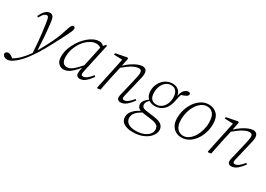

<svg xmlns="http://www.w3.org/2000/svg" viewBox="-83 -1252 3121 2251"><g transform="rotate(30 1477.5 -126.0)"><path d="M-80 197Q-77 181 -66 173.5Q-55 166 -40 166Q-26 166 -13 172Q0 178 16 190L29 200Q75 174 117 132Q163 86 205 26Q201 -52 195.5 -113.5Q190 -175 183.5 -230.5Q177 -286 168 -346Q162 -387 157 -407.5Q152 -428 145.5 -435Q139 -442 128 -442Q114 -442 96.5 -428Q79 -414 52 -366L35 -376Q62 -436 90.5 -460.5Q119 -485 148 -485Q176 -485 190.5 -464Q205 -443 212 -378Q222 -294 228.5 -209Q235 -124 239 -29Q297 -130 339 -217.5Q381 -305 399 -367Q415 -418 425 -443.5Q435 -469 443 -478Q451 -487 461 -487Q486 -487 486 -464Q486 -453 483 -441.5Q480 -430 470 -410Q457 -381 442.5 -352Q428 -323 405 -279Q375 -221 350 -174.5Q325 -128 302 -87.5Q279 -47 253 -6Q225 37 197.5 74Q170 111 135 149Q97 189 56.5 216Q16 243 -16 243Q-42 243 -59 230.5Q-76 218 -80 197Z M562 -132Q562 -77 582 -53.5Q602 -30 633 -30Q672 -30 711.5 -61.5Q751 -93 802 -153L860 -424Q832 -444 800 -444Q765 -444 729.5 -426Q694 -408 663 -377Q618 -331 590 -265.5Q562 -200 562 -132ZM830 13Q811 13 797 0.5Q783 -12 783 -37Q783 -56 785.5 -71.5Q788 -87 793 -110L794 -115Q751 -60 705 -23.5Q659 13 612 13Q575 13 544.5 -15Q514 -43 514 -111Q514 -162 532 -214.5Q550 -267 580.5 -315.5Q611 -364 650 -402Q689 -440 732 -462.5Q775 -485 817 -485Q852 -485 877 -458L906 -489L918 -481L838 -114Q834 -98 831 -81.5Q828 -65 828 -52Q828 -40 836 -35Q844 -30 855 -30Q879 -30 908 -53Q937 -76 964 -112L981 -99Q951 -54 912.5 -20.5Q874 13 830 13Z M1109 0 1070 6 1063 0 1154 -431 1040 -435 1043 -455 1194 -485 1207 -475 1186 -368Q1222 -403 1260.5 -429Q1299 -455 1335.5 -470Q1372 -485 1399 -485Q1431 -485 1447 -467.5Q1463 -450 1463 -419Q1463 -395 1458 -372Q1453 -349 1446 -321L1397 -114Q1393 -97 1389 -80.5Q1385 -64 1385 -53Q1385 -30 1411 -30Q1434 -30 1462.5 -52Q1491 -74 1520 -111L1536 -99Q1505 -54 1466.5 -20.5Q1428 13 1382 13Q1362 13 1349.5 1.5Q1337 -10 1337 -28Q1337 -47 1340.5 -62Q1344 -77 1351 -103L1399 -309Q1404 -334 1409 -357Q1414 -380 1414 -398Q1414 -423 1404 -433Q1394 -443 1375 -443Q1341 -443 1294.5 -418.5Q1248 -394 1180 -337L1151 -208Q1139 -156 1129.5 -104.5Q1120 -53 1109 0Z M1763 -175Q1801 -176 1831 -198Q1861 -220 1878 -258.5Q1895 -297 1895 -345Q1895 -398 1872 -429Q1849 -460 1802 -460Q1762 -460 1732 -436Q1702 -412 1685.5 -373Q1669 -334 1669 -288Q1669 -175 1763 -175ZM1623 -282Q1623 -339 1648 -385Q1673 -431 1715 -458Q1757 -485 1809 -485Q1856 -485 1887.5 -459Q1919 -433 1926 -386Q1937 -446 1962.5 -470.5Q1988 -495 2013 -495Q2026 -495 2036 -490Q2042 -484 2042 -476Q2042 -456 2021 -443.5Q2000 -431 1957 -417Q1951 -402 1946.5 -384.5Q1942 -367 1938 -343Q1922 -243 1872 -196.5Q1822 -150 1757 -150Q1708 -150 1674 -173Q1649 -150 1642.5 -134Q1636 -118 1636 -104Q1636 -86 1648.5 -72.5Q1661 -59 1692 -54L1810 -38Q1887 -28 1916.5 -1Q1946 26 1946 66Q1946 111 1913 151.5Q1880 192 1821 217.5Q1762 243 1684 243Q1608 243 1562.5 215.5Q1517 188 1517 132Q1517 82 1554.5 42.5Q1592 3 1643 -20Q1614 -31 1604 -49.5Q1594 -68 1594 -85Q1594 -136 1661 -183Q1643 -200 1633 -225Q1623 -250 1623 -282ZM1565 116Q1565 160 1601.5 186Q1638 212 1705 212Q1761 212 1805.5 196Q1850 180 1876 151.5Q1902 123 1902 86Q1902 64 1893 47.5Q1884 31 1858.5 19.5Q1833 8 1783 2L1674 -12Q1673 -12 1671 -12.5Q1669 -13 1667 -13Q1618 15 1591.5 45Q1565 75 1565 116Z M2209 13Q2170 13 2134.5 -5Q2099 -23 2076 -62Q2053 -101 2053 -162Q2053 -223 2071.5 -281Q2090 -339 2123.5 -385Q2157 -431 2202 -458Q2247 -485 2299 -485Q2364 -485 2409 -442.5Q2454 -400 2454 -308Q2454 -245 2435 -187Q2416 -129 2382.5 -84Q2349 -39 2304.5 -13Q2260 13 2209 13ZM2215 -15Q2257 -15 2291.5 -40Q2326 -65 2351.5 -106Q2377 -147 2391 -197Q2405 -247 2405 -297Q2405 -382 2374 -419Q2343 -456 2294 -456Q2252 -456 2217 -431.5Q2182 -407 2156 -365.5Q2130 -324 2116 -273Q2102 -222 2102 -170Q2102 -89 2135 -52Q2168 -15 2215 -15Z M2608 0 2569 6 2562 0 2653 -431 2539 -435 2542 -455 2693 -485 2706 -475 2685 -368Q2721 -403 2759.5 -429Q2798 -455 2834.5 -470Q2871 -485 2898 -485Q2930 -485 2946 -467.5Q2962 -450 2962 -419Q2962 -395 2957 -372Q2952 -349 2945 -321L2896 -114Q2892 -97 2888 -80.5Q2884 -64 2884 -53Q2884 -30 2910 -30Q2933 -30 2961.5 -52Q2990 -74 3019 -111L3035 -99Q3004 -54 2965.5 -20.5Q2927 13 2881 13Q2861 13 2848.5 1.5Q2836 -10 2836 -28Q2836 -47 2839.5 -62Q2843 -77 2850 -103L2898 -309Q2903 -334 2908 -357Q2913 -380 2913 -398Q2913 -423 2903 -433Q2893 -443 2874 -443Q2840 -443 2793.5 -418.5Q2747 -394 2679 -337L2650 -208Q2638 -156 2628.5 -104.5Q2619 -53 2608 0Z"/></g></svg>

Font: Source Serif Pro Light
Style: Italic
Weight: 300
Italic angle: -12°
Designer: Frank Grießhammer
Foundry: Adobe Systems Incorporated
Version: Version 3.001;hotconv 1.0.111;makeotfexe 2.5.65597